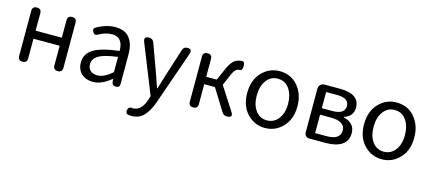

<svg xmlns="http://www.w3.org/2000/svg" viewBox="-58 -1091 4161 1860"><g transform="rotate(15 2022.5 -161.5)"><path d="M445.3 -242.2H182.6V-44.9Q182.6 0 137.7 0Q91.8 0 91.8 -44.9V-498Q91.8 -543 137.7 -543Q182.6 -543 182.6 -498V-323.2H445.3V-498Q445.3 -543 491.2 -543Q536.1 -543 536.1 -498V-44.9Q536.1 0 491.2 0Q445.3 0 445.3 -44.9Z M1111.3 -334V-37.1Q1111.3 0 1072.3 0Q1036.1 0 1032.2 -34.2L1028.3 -65.4H1025.4Q931.6 12.7 844.7 12.7Q774.4 12.7 730 -28.3Q685.5 -69.3 685.5 -140.6Q685.5 -228.5 765.1 -276.4Q844.7 -324.2 1019.5 -343.8Q1019.5 -481.4 908.2 -481.4Q844.7 -481.4 775.4 -442.4Q743.2 -422.9 725.6 -456.1Q708 -485.4 734.4 -501Q830.1 -556.6 922.9 -556.6Q1018.6 -556.6 1064.9 -497.6Q1111.3 -438.5 1111.3 -334ZM1019.5 -131.8V-284.2Q886.7 -267.6 831.1 -234.9Q775.4 -202.1 775.4 -147.5Q775.4 -103.5 801.8 -81.5Q828.1 -59.6 871.1 -59.6Q938.5 -59.6 1019.5 -131.8Z M1681.6 -493.2Q1604.5 -272.5 1494.1 44.9Q1461.9 134.8 1415 184.6Q1368.2 234.4 1292 234.4Q1273.4 234.4 1257.8 231.4Q1229.5 223.6 1236.3 190.4Q1245.1 150.4 1284.2 159.2H1287.1Q1371.1 159.2 1410.2 42L1422.9 1L1226.6 -489.3Q1205.1 -543 1262.7 -543Q1299.8 -543 1312.5 -508.8L1410.2 -241.2Q1418.9 -215.8 1437.5 -162.6Q1456.1 -109.4 1462.9 -88.9H1467.8Q1503.9 -209 1513.7 -241.2L1599.6 -508.8Q1610.4 -543 1645.5 -543Q1699.2 -543 1681.6 -493.2Z M2002 -245.1H1894.5V-44.9Q1894.5 0 1849.6 0Q1803.7 0 1803.7 -44.9V-498Q1803.7 -543 1849.6 -543Q1894.5 -543 1894.5 -498V-319.3H2000L2053.7 -440.4Q2083 -507.8 2115.7 -532.2Q2148.4 -556.6 2196.3 -556.6H2198.2Q2211.9 -553.7 2216.3 -532.7Q2220.7 -511.7 2216.8 -494.1Q2214.8 -484.4 2209.5 -475.6Q2204.1 -466.8 2197.3 -467.8H2194.3Q2169.9 -467.8 2152.3 -453.1Q2134.8 -438.5 2115.2 -392.6L2069.3 -286.1L2216.8 -56.6Q2254.9 0 2185.5 0Q2153.3 0 2136.7 -27.3Z M2570.3 -556.6Q2682.6 -556.6 2752.4 -475.6Q2822.3 -394.5 2822.3 -271.5Q2822.3 -141.6 2748.5 -64.5Q2674.8 12.7 2570.3 12.7Q2465.8 12.7 2392.1 -64.5Q2318.4 -141.6 2318.4 -271.5Q2318.4 -401.4 2392.1 -479Q2465.8 -556.6 2570.3 -556.6ZM2728.5 -271.5Q2728.5 -360.4 2687 -420.9Q2645.5 -481.4 2570.3 -481.4Q2500 -481.4 2457 -423.3Q2414.1 -365.2 2414.1 -271.5Q2414.1 -177.7 2457 -120.6Q2500 -63.5 2570.3 -63.5Q2640.6 -63.5 2684.6 -120.6Q2728.5 -177.7 2728.5 -271.5Z M3181.6 0H3015.6Q2992.2 0 2978.5 -13.7Q2964.8 -27.3 2964.8 -50.8V-485.4Q2964.8 -511.7 2981 -527.3Q2997.1 -543 3023.4 -543H3173.8Q3374 -543 3374 -405.3Q3374 -361.3 3350.1 -331.5Q3326.2 -301.8 3283.2 -290V-285.2Q3334 -273.4 3365.7 -241.7Q3397.5 -210 3397.5 -156.2Q3397.5 -77.1 3339.4 -38.6Q3281.2 0 3181.6 0ZM3164.1 -477.5H3054.7V-315.4H3158.2Q3284.2 -315.4 3284.2 -397.5Q3284.2 -477.5 3164.1 -477.5ZM3054.7 -65.4H3171.9Q3306.6 -65.4 3306.6 -161.1Q3306.6 -203.1 3270.5 -226.6Q3234.4 -250 3166 -250H3054.7Z M3742.2 -556.6Q3854.5 -556.6 3924.3 -475.6Q3994.1 -394.5 3994.1 -271.5Q3994.1 -141.6 3920.4 -64.5Q3846.7 12.7 3742.2 12.7Q3637.7 12.7 3564 -64.5Q3490.2 -141.6 3490.2 -271.5Q3490.2 -401.4 3564 -479Q3637.7 -556.6 3742.2 -556.6ZM3900.4 -271.5Q3900.4 -360.4 3858.9 -420.9Q3817.4 -481.4 3742.2 -481.4Q3671.9 -481.4 3628.9 -423.3Q3585.9 -365.2 3585.9 -271.5Q3585.9 -177.7 3628.9 -120.6Q3671.9 -63.5 3742.2 -63.5Q3812.5 -63.5 3856.4 -120.6Q3900.4 -177.7 3900.4 -271.5Z"/></g></svg>

Font: GenSenMaruGothic TW TTF Regular
Style: Regular
Weight: 400
Version: Version 1.301